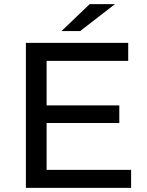

<svg xmlns="http://www.w3.org/2000/svg" viewBox="-20 -907 710 927"><path d="M105 0V-700H599V-613H205V-398H556V-313H205V-87H613V0ZM277 -757 413 -887H535L367 -757Z"/></svg>

Font: Montserrat Medium
Style: Regular
Weight: 500
Designer: Julieta Ulanovsky
Foundry: Julieta Ulanovsky
Version: Version 9.000; ttfautohint (v1.8.4.7-5d5b)